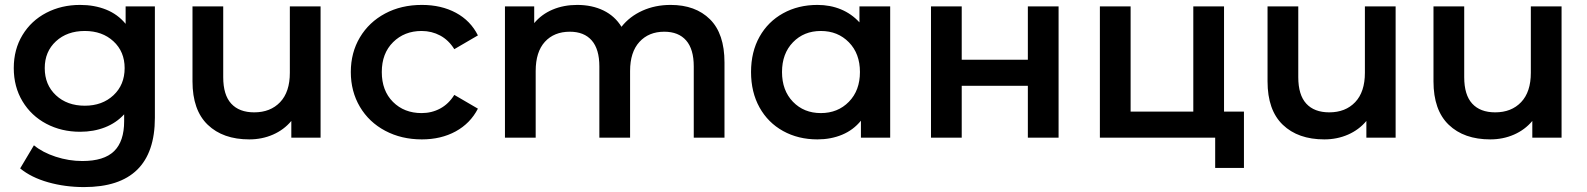

<svg xmlns="http://www.w3.org/2000/svg" viewBox="-20 -560 6457 781"><path d="M610 -534V-81Q610 201 322 201Q245 201 176 181.5Q107 162 62 125L118 31Q153 60 206.5 77.5Q260 95 315 95Q403 95 444 55Q485 15 485 -67V-95Q453 -60 407 -42Q361 -24 306 -24Q230 -24 168.5 -56.5Q107 -89 71.5 -148Q36 -207 36 -283Q36 -359 71.5 -417.5Q107 -476 168.5 -508Q230 -540 306 -540Q364 -540 411.5 -521Q459 -502 491 -463V-534ZM487 -283Q487 -350 441.5 -392Q396 -434 325 -434Q253 -434 207.5 -392Q162 -350 162 -283Q162 -215 207.5 -172.5Q253 -130 325 -130Q396 -130 441.5 -172.5Q487 -215 487 -283Z M1284 -534V0H1165V-68Q1135 -32 1090.5 -12.5Q1046 7 994 7Q887 7 825 -52.5Q763 -112 763 -229V-534H888V-246Q888 -174 920.5 -138.5Q953 -103 1014 -103Q1080 -103 1119.5 -144.5Q1159 -186 1159 -264V-534Z M1407 -267Q1407 -346 1444 -408Q1481 -470 1546.5 -505Q1612 -540 1696 -540Q1775 -540 1834.5 -508Q1894 -476 1924 -416L1828 -360Q1805 -397 1770.5 -415.5Q1736 -434 1695 -434Q1625 -434 1579 -388.5Q1533 -343 1533 -267Q1533 -191 1578.5 -145.5Q1624 -100 1695 -100Q1736 -100 1770.5 -118.5Q1805 -137 1828 -174L1924 -118Q1893 -58 1833.5 -25.5Q1774 7 1696 7Q1613 7 1547 -28Q1481 -63 1444 -125.5Q1407 -188 1407 -267Z M2927 -306V0H2802V-290Q2802 -360 2771 -395.5Q2740 -431 2682 -431Q2619 -431 2581 -389.5Q2543 -348 2543 -271V0H2418V-290Q2418 -360 2387 -395.5Q2356 -431 2298 -431Q2234 -431 2196.5 -390Q2159 -349 2159 -271V0H2034V-534H2153V-466Q2183 -502 2228 -521Q2273 -540 2328 -540Q2388 -540 2434.5 -517.5Q2481 -495 2508 -451Q2541 -493 2593 -516.5Q2645 -540 2708 -540Q2809 -540 2868 -481.5Q2927 -423 2927 -306Z M3601 -534V0H3482V-69Q3451 -31 3405.5 -12Q3360 7 3305 7Q3227 7 3165.5 -27Q3104 -61 3069.5 -123Q3035 -185 3035 -267Q3035 -349 3069.5 -410.5Q3104 -472 3165.5 -506Q3227 -540 3305 -540Q3357 -540 3400.5 -522Q3444 -504 3476 -469V-534ZM3478 -267Q3478 -342 3433 -388Q3388 -434 3319 -434Q3250 -434 3205.5 -388Q3161 -342 3161 -267Q3161 -192 3205.5 -146Q3250 -100 3319 -100Q3388 -100 3433 -146Q3478 -192 3478 -267Z M3767 -534H3892V-317H4161V-534H4286V0H4161V-211H3892V0H3767Z M5040 -106V123H4923V0H4454V-534H4579V-106H4834V-534H4959V-106Z M5657 -534V0H5538V-68Q5508 -32 5463.5 -12.5Q5419 7 5367 7Q5260 7 5198 -52.5Q5136 -112 5136 -229V-534H5261V-246Q5261 -174 5293.5 -138.5Q5326 -103 5387 -103Q5453 -103 5492.5 -144.5Q5532 -186 5532 -264V-534Z M6332 -534V0H6213V-68Q6183 -32 6138.5 -12.5Q6094 7 6042 7Q5935 7 5873 -52.5Q5811 -112 5811 -229V-534H5936V-246Q5936 -174 5968.5 -138.5Q6001 -103 6062 -103Q6128 -103 6167.5 -144.5Q6207 -186 6207 -264V-534Z"/></svg>

Font: Montserrat Alternates SemiBold
Style: Regular
Weight: 600
Designer: Julieta Ulanovsky
Foundry: Julieta Ulanovsky
Version: Version 7.200